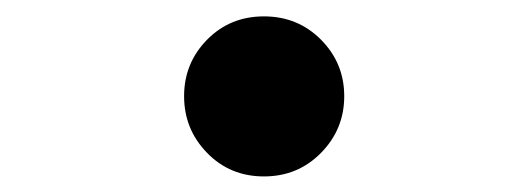

<svg xmlns="http://www.w3.org/2000/svg" viewBox="-20 -470 655 238"><path d="M208.2 -350.8Q208.2 -391.8 236.7 -420.8Q265.1 -449.7 307.2 -449.7Q349.2 -449.7 377.9 -420.8Q406.7 -391.8 406.7 -350.8Q406.7 -309.7 377.9 -280.5Q349.2 -251.3 307.2 -251.3Q265.1 -251.3 236.7 -280.5Q208.2 -309.7 208.2 -350.8Z"/></svg>

Font: Fira Code Medium
Style: Regular
Weight: 500
Designer: Carrois Corporate, Edenspiekermann AG, Nikita Prokopov
Foundry: Carrois Corporate, Edenspiekermann AG, Nikita Prokopov
Version: Version 6.002